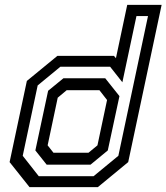

<svg xmlns="http://www.w3.org/2000/svg" viewBox="-20 -770 685 790"><path d="M382.5 0H101.5L19.5 -103L90.5 -437L216 -540H449L457 -530.5L503.5 -750H645L507.5 -103ZM352.5 -92.5H172L125.5 -151L178 -396.5L241 -448H413L471.5 -374.5L423.5 -151ZM344 -141.5 381 -172 420.5 -358.5 389 -399H254.5L217.5 -368L176 -172L200 -141.5ZM365 -45 467 -129 589 -704H541.5L483.5 -431.5L433 -495.5H228.5L135 -418.5L73.5 -129L139.5 -45Z"/></svg>

Font: Tourney Medium
Style: Italic
Weight: 500
Italic angle: -12°
Version: Version 1.015